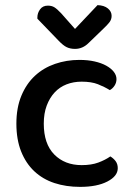

<svg xmlns="http://www.w3.org/2000/svg" viewBox="-20 -716 521 750"><path d="M299 -397Q267 -397 240 -386.5Q213 -376 193.5 -355Q174 -334 162.5 -303.5Q151 -273 151 -233Q151 -154 192 -112.5Q233 -71 299 -71Q337 -71 364 -81Q391 -91 411 -105Q424 -97 432 -86Q440 -75 440 -59Q440 -28 399.5 -7Q359 14 293 14Q238 14 192.5 -1Q147 -16 114 -47Q81 -78 62.5 -124.5Q44 -171 44 -233Q44 -295 63.5 -342Q83 -389 116.5 -420Q150 -451 195 -466.5Q240 -482 290 -482Q323 -482 349.5 -476Q376 -470 395 -459.5Q414 -449 424.5 -435.5Q435 -422 435 -407Q435 -393 427.5 -381.5Q420 -370 409 -364Q388 -377 362.5 -387Q337 -397 299 -397ZM273 -603 361 -696Q387 -695 401.5 -683Q416 -671 416 -654Q416 -640 407.5 -629Q399 -618 384 -604L326 -548Q303 -525 273 -525Q255 -525 241 -531.5Q227 -538 208 -558L126 -643V-648Q126 -665 136.5 -679.5Q147 -694 167 -694Q182 -694 192.5 -687.5Q203 -681 219 -664Z"/></svg>

Font: Baloo Da 2 Medium
Style: Regular
Weight: 500
Designer: Noopur Datye, Sulekha Rajkumar and Ek Type
Foundry: Ek Type
Version: Version 1.640;hotconv 1.0.111;makeotfexe 2.5.65597; ttfautoh